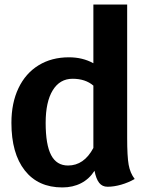

<svg xmlns="http://www.w3.org/2000/svg" viewBox="-20 -811 638 841"><path d="M570 -27Q542 -11 510.5 -2Q479 7 451 7Q428 7 414.5 -10Q401 -27 394 -63Q371 -27 335 -8.5Q299 10 253 10Q147 10 88.5 -64.5Q30 -139 30 -273Q30 -360 61 -425Q92 -490 149 -525Q206 -560 282 -560Q342 -560 389 -534V-791H537V-207Q537 -126 543.5 -89.5Q550 -53 570 -27ZM389 -163V-436Q354 -466 298 -466Q242 -466 211 -415.5Q180 -365 180 -273Q180 -177 204 -131.5Q228 -86 278 -86Q348 -86 389 -163Z"/></svg>

Font: Krub
Style: Bold
Weight: 700
Version: Version 1.000; ttfautohint (v1.6)